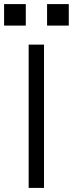

<svg xmlns="http://www.w3.org/2000/svg" viewBox="-55 -918 356 938"><path d="M85 0H160V-700H85ZM-35 -793H71V-898H-35ZM175 -793H281V-898H175Z"/></svg>

Font: Absans
Style: Regular
Weight: 400
Designer: Valerio Monopoli
Version: Version 1.200;Glyphs 3.2 (3217)